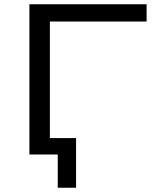

<svg xmlns="http://www.w3.org/2000/svg" viewBox="-20 -725 729 901"><path d="M251 156V0H121V-77H337V156ZM118 0V-705H668V-624H214V0Z"/></svg>

Font: Nunito Sans 10pt Expanded
Style: Regular
Weight: 400
Width: 7
Designer: Vernon Adams
Foundry: Vernon Adams
Version: Version 3.101;gftools[0.9.27]